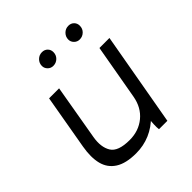

<svg xmlns="http://www.w3.org/2000/svg" viewBox="-193 -857 1003 1003"><g transform="rotate(-45 308.0 -356.0)"><path d="M73 -216 126 -520H200L147 -213Q136 -148 160.5 -108Q185 -68 270 -68Q337 -68 384.5 -107Q432 -146 444 -214L498 -520H572L480 0H418Q416 -14 417 -37.5Q418 -61 421 -78L435 -76Q396 -36 348 -15.5Q300 5 245 5Q170 5 128 -22Q86 -49 73.5 -98Q61 -147 73 -216ZM219 -666Q219 -687 234 -702Q249 -717 270 -717Q289 -717 301 -705Q313 -693 313 -675Q313 -653 298 -638.5Q283 -624 262 -624Q244 -624 231.5 -636.5Q219 -649 219 -666ZM414 -666Q414 -687 429 -702Q444 -717 465 -717Q484 -717 496 -705Q508 -693 508 -675Q508 -653 493 -638.5Q478 -624 457 -624Q439 -624 426.5 -636.5Q414 -649 414 -666Z"/></g></svg>

Font: Fixel Italic Variable Display Thin
Style: Italic
Weight: 100
Italic angle: -10°
Designer: AlfaBravo + MacPaw
Foundry: Kyrylo Tkachov, Marchela Mozhyna, Serhii Makarenko, Maria Weinstein, Zakhar Kryvoshyya
Version: Version 1.210;Glyphs 3.2 (3217)